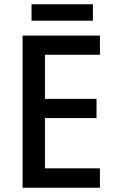

<svg xmlns="http://www.w3.org/2000/svg" viewBox="-20 -881 543 901"><path d="M416 -861H128V-784H416ZM449 0V-91H191V-327H433V-417H191V-624H449V-714H86V0Z"/></svg>

Font: Noto Sans Myanmar SemiCondensed Medium
Style: Regular
Weight: 500
Width: 4
Designer: Monotype Design Team
Foundry: Monotype Imaging Inc.
Version: Version 2.107